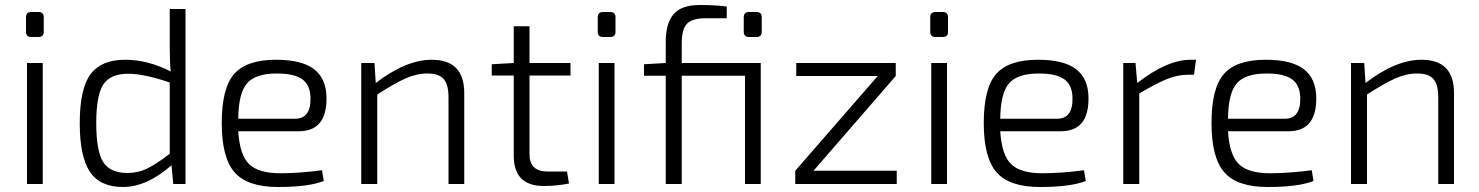

<svg xmlns="http://www.w3.org/2000/svg" viewBox="-20 -736 5917 768"><path d="M105 -688H134Q155 -688 155 -667V-609Q155 -588 134 -588H105Q84 -588 84 -609V-667Q84 -688 105 -688ZM151 0H88V-484H151Z M673 0 666 -75Q567 12 472 12Q380 12 339.5 -49Q299 -110 299 -243Q299 -381 342 -439Q385 -497 480 -497Q572 -497 663 -450Q659 -483 659 -545V-700H722V0ZM659 -121V-406Q556 -441 493 -441Q422 -441 393.5 -398.5Q365 -356 365 -244Q365 -131 393 -87.5Q421 -44 490 -44Q531 -44 567 -61Q603 -78 659 -121Z M1175 -211H933Q939 -115 977 -79Q1015 -43 1101 -43Q1176 -43 1268 -55L1275 -12Q1214 12 1092 12Q970 12 918.5 -46.5Q867 -105 867 -244Q867 -384 917 -440.5Q967 -497 1084 -497Q1187 -497 1236 -459.5Q1285 -422 1286 -346Q1288 -211 1175 -211ZM933 -261H1160Q1224 -261 1222 -345Q1221 -396 1189 -419Q1157 -442 1087 -442Q1002 -442 968 -402.5Q934 -363 933 -261Z M1478 -484 1483 -404Q1604 -497 1707 -497Q1837 -497 1837 -364V0H1774V-347Q1774 -398 1754.5 -420Q1735 -442 1690 -442Q1646 -442 1601.5 -422Q1557 -402 1489 -358V0H1425V-484Z M2248 -50 2256 -2Q2206 8 2155 8Q2035 8 2035 -113V-434H1947V-479L2035 -484V-631H2098V-484H2262V-434H2098V-120Q2098 -50 2169 -50Z M2392 -688H2421Q2442 -688 2442 -667V-609Q2442 -588 2421 -588H2392Q2371 -588 2371 -609V-667Q2371 -688 2392 -688ZM2438 0H2375V-484H2438Z M3023 -484V0H2960V-433H2707V0H2643V-433H2556V-479L2643 -484V-570Q2643 -643 2674.5 -679.5Q2706 -716 2779 -716Q2841 -716 2887 -710V-663H2801Q2749 -663 2728 -641Q2707 -619 2707 -564V-484ZM2976 -688H3006Q3027 -688 3027 -667V-609Q3027 -588 3006 -588H2976Q2955 -588 2955 -609V-667Q2955 -688 2976 -688Z M3567 -53V0H3161V-53L3491 -432H3165V-484H3563V-432L3234 -53Z M3722 -688H3751Q3772 -688 3772 -667V-609Q3772 -588 3751 -588H3722Q3701 -588 3701 -609V-667Q3701 -688 3722 -688ZM3768 0H3705V-484H3768Z M4223 -211H3981Q3987 -115 4025 -79Q4063 -43 4149 -43Q4224 -43 4316 -55L4323 -12Q4262 12 4140 12Q4018 12 3966.5 -46.5Q3915 -105 3915 -244Q3915 -384 3965 -440.5Q4015 -497 4132 -497Q4235 -497 4284 -459.5Q4333 -422 4334 -346Q4336 -211 4223 -211ZM3981 -261H4208Q4272 -261 4270 -345Q4269 -396 4237 -419Q4205 -442 4135 -442Q4050 -442 4016 -402.5Q3982 -363 3981 -261Z M4764 -497 4756 -437H4732Q4690 -437 4647 -419.5Q4604 -402 4537 -362V0H4473V-484H4522L4529 -404Q4648 -497 4743 -497Z M5134 -211H4892Q4898 -115 4936 -79Q4974 -43 5060 -43Q5135 -43 5227 -55L5234 -12Q5173 12 5051 12Q4929 12 4877.5 -46.5Q4826 -105 4826 -244Q4826 -384 4876 -440.5Q4926 -497 5043 -497Q5146 -497 5195 -459.5Q5244 -422 5245 -346Q5247 -211 5134 -211ZM4892 -261H5119Q5183 -261 5181 -345Q5180 -396 5148 -419Q5116 -442 5046 -442Q4961 -442 4927 -402.5Q4893 -363 4892 -261Z M5437 -484 5442 -404Q5563 -497 5666 -497Q5796 -497 5796 -364V0H5733V-347Q5733 -398 5713.5 -420Q5694 -442 5649 -442Q5605 -442 5560.5 -422Q5516 -402 5448 -358V0H5384V-484Z"/></svg>

Font: Exo 2.0 Light
Style: Regular
Weight: 300
Designer: Natanael Gama
Version: Version 1.001;PS 001.001;hotconv 1.0.70;makeotf.lib2.5.58329